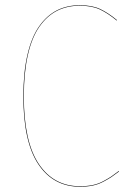

<svg xmlns="http://www.w3.org/2000/svg" viewBox="-20 -710 499 739"><path d="M287.1 -689.9Q334.5 -689.9 365.2 -675.5Q396 -661.1 430.2 -632.8L429.2 -630.9Q395 -659.2 364.3 -673.6Q333.5 -688 287.1 -688Q238.3 -688 199.7 -668.5Q161.1 -648.9 132.1 -607.9Q103 -566.9 87.4 -498.8Q71.8 -430.7 71.8 -338.9Q71.8 -165 129.2 -79.1Q186.5 6.8 288.1 6.8Q314.9 6.8 336.9 2.2Q358.9 -2.4 378.9 -13.4Q398.9 -24.4 408 -30.5Q417 -36.6 437 -51.8L438 -49.8Q418 -34.7 408.9 -28.6Q399.9 -22.5 379.6 -11.5Q359.4 -0.5 337.2 4.2Q314.9 8.8 288.1 8.8Q185.5 8.8 127.7 -77.6Q69.8 -164.1 69.8 -338.9Q69.8 -431.2 85.7 -499.5Q101.6 -567.9 130.9 -609.1Q160.2 -650.4 199 -670.2Q237.8 -689.9 287.1 -689.9Z"/></svg>

Font: Fira Sans Compressed Two
Style: Regular
Weight: 100
Width: 1
Designer: Carrois Corporate & Edenspiekermann AG
Foundry: Carrois Corporate GbR & Edenspiekermann AG
Version: Version 4.203;PS 004.203;hotconv 1.0.88;makeotf.lib2.5.64775